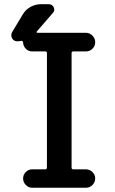

<svg xmlns="http://www.w3.org/2000/svg" viewBox="-20 -885 540 905"><path d="M325.2 -642.6Q317.4 -642.6 317.4 -633.8V-95.7Q317.4 -86.9 325.2 -86.9H384.8Q402.3 -86.9 415.5 -74.2Q428.7 -61.5 428.7 -43.9Q428.7 -26.4 416 -13.2Q403.3 0 384.8 0H131.8Q114.3 0 101.6 -13.2Q88.9 -26.4 88.9 -43.9Q88.9 -61.5 101.6 -74.2Q114.3 -86.9 131.8 -86.9H193.4Q201.2 -86.9 201.2 -95.7V-633.8Q201.2 -642.6 193.4 -642.6H131.8Q114.3 -642.6 102.1 -654.8Q89.8 -667 88.9 -684.6Q88.9 -687.5 86.4 -690.4Q84 -693.4 81.1 -692.4Q69.3 -690.4 60.5 -690.4Q44.9 -690.4 37.1 -704.6Q29.3 -718.8 37.1 -733.4L86.9 -816.4Q100.6 -839.8 124 -852.5Q147.5 -865.2 172.9 -865.2H210Q226.6 -865.2 233.4 -850.1Q240.2 -835 228.5 -823.2L153.3 -736.3Q151.4 -734.4 152.3 -732.4Q153.3 -730.5 155.3 -730.5H384.8Q402.3 -730.5 415.5 -717.3Q428.7 -704.1 428.7 -686Q428.7 -668 416 -655.3Q403.3 -642.6 384.8 -642.6Z"/></svg>

Font: Rounded Mgen+ 1mn medium
Style: Regular
Weight: 500
Designer: [Source Han Sans]
Ryoko NISHIZUKA  (kana & ideographs); Paul D. Hunt (Latin, Greek & Cyrillic); Wenlong ZHANG  (bopomofo
Version: Version 1.059.20150602